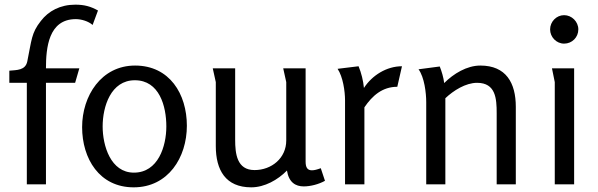

<svg xmlns="http://www.w3.org/2000/svg" viewBox="-20 -790 2565 823"><path d="M303 -770C238 -770 188 -743 155 -700C114 -648 116 -619 97 -527C89 -488 52 -490 20 -487V-435H95V0H177V-435H302L320 -497H177C177 -585 188 -708 305 -708C329 -708 359 -699 377 -683L400 -745C368 -763 340 -770 303 -770Z M553 13C701 13 781 -115 781 -251C781 -387 707 -509 559 -509C414 -509 332 -379 332 -245C332 -110 406 13 553 13ZM554 -50C454 -50 420 -166 420 -248C420 -333 455 -446 558 -446C663 -446 693 -335 693 -248C693 -163 658 -50 554 -50Z M988 -497H892L905 -438V-164C905 -61 947 13 1057 13C1114 13 1171 -19 1210 -59C1218 -8 1247 9 1282 9C1311 9 1346 0 1373 -15L1355 -69C1339 -63 1327 -60 1317 -60C1298 -60 1290 -72 1290 -97V-497H1194C1195 -492 1207 -440 1207 -438V-188C1207 -112 1144 -61 1071 -61C995 -61 988 -132 988 -191Z M1517 -506 1427 -495C1450 -461 1459 -399 1459 -360V0H1542V-330C1576 -380 1619 -418 1683 -418L1703 -506C1637 -506 1575 -467 1540 -413C1537 -444 1529 -477 1517 -506Z M1865 -505 1774 -493C1799 -459 1807 -392 1807 -352V0H1889V-369C1924 -402 1976 -435 2025 -435C2105 -435 2109 -367 2109 -305V0H2191V-332C2191 -435 2149 -509 2039 -509C1981 -509 1924 -474 1884 -434C1881 -458 1874 -482 1865 -505Z M2459 -664C2459 -697 2431 -725 2398 -725C2365 -725 2338 -697 2338 -664C2338 -631 2365 -603 2398 -603C2432 -603 2459 -630 2459 -664ZM2441 -497H2346L2358 -438V0H2441Z"/></svg>

Font: Rosario
Style: Regular
Weight: 400
Designer: Hector Gatti
Foundry: Omnibus Type
Version: Version 1.100